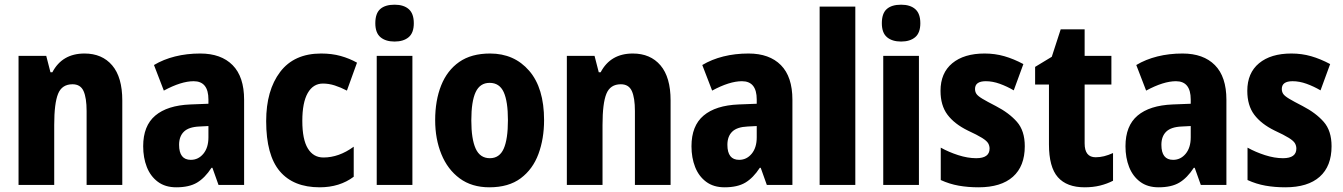

<svg xmlns="http://www.w3.org/2000/svg" viewBox="-20 -788 5723 818"><path d="M340 -560Q415 -560 458 -509.5Q501 -459 501 -360V0H349V-315Q349 -371 336 -400Q323 -429 289 -429Q244 -429 227.5 -388.5Q211 -348 211 -256V0H59V-550H177L195 -480H203Q245 -560 340 -560Z M833 -560Q922 -560 971 -510.5Q1020 -461 1020 -363V0H911L885 -73H881Q853 -30 819.5 -10Q786 10 731 10Q684 10 652.5 -13.5Q621 -37 605.5 -76.5Q590 -116 590 -165Q590 -252 641.5 -295.5Q693 -339 791 -343L868 -346V-364Q868 -442 805 -442Q752 -442 678 -402L636 -511Q676 -535 726 -547.5Q776 -560 833 -560ZM829 -249Q784 -247 763.5 -227Q743 -207 743 -171Q743 -107 793 -107Q825 -107 846.5 -133Q868 -159 868 -203V-251Z M1342 10Q1230 10 1172 -58.5Q1114 -127 1114 -272Q1114 -403 1173.5 -481.5Q1233 -560 1348 -560Q1394 -560 1431.5 -549.5Q1469 -539 1501 -521L1458 -402Q1431 -416 1406 -424Q1381 -432 1356 -432Q1314 -432 1291 -391.5Q1268 -351 1268 -273Q1268 -194 1291.5 -155.5Q1315 -117 1358 -117Q1424 -117 1487 -163V-35Q1427 10 1342 10Z M1661 -768Q1700 -768 1721.5 -749Q1743 -730 1743 -689Q1743 -648 1721 -629.5Q1699 -611 1661 -611Q1623 -611 1601 -629.5Q1579 -648 1579 -689Q1579 -731 1600 -749.5Q1621 -768 1661 -768ZM1737 -550V0H1585V-550Z M2298 -276Q2298 -197 2274 -132Q2250 -67 2198.5 -28.5Q2147 10 2065 10Q1990 10 1938.5 -28Q1887 -66 1860.5 -131Q1834 -196 1834 -276Q1834 -360 1859.5 -424Q1885 -488 1936.5 -524Q1988 -560 2068 -560Q2171 -560 2234.5 -486.5Q2298 -413 2298 -276ZM1988 -275Q1988 -196 2006.5 -155Q2025 -114 2067 -114Q2108 -114 2126 -154.5Q2144 -195 2144 -276Q2144 -356 2126 -395.5Q2108 -435 2066 -435Q2025 -435 2006.5 -395.5Q1988 -356 1988 -275Z M2676 -560Q2751 -560 2794 -509.5Q2837 -459 2837 -360V0H2685V-315Q2685 -371 2672 -400Q2659 -429 2625 -429Q2580 -429 2563.5 -388.5Q2547 -348 2547 -256V0H2395V-550H2513L2531 -480H2539Q2581 -560 2676 -560Z M3169 -560Q3258 -560 3307 -510.5Q3356 -461 3356 -363V0H3247L3221 -73H3217Q3189 -30 3155.5 -10Q3122 10 3067 10Q3020 10 2988.5 -13.5Q2957 -37 2941.5 -76.5Q2926 -116 2926 -165Q2926 -252 2977.5 -295.5Q3029 -339 3127 -343L3204 -346V-364Q3204 -442 3141 -442Q3088 -442 3014 -402L2972 -511Q3012 -535 3062 -547.5Q3112 -560 3169 -560ZM3165 -249Q3120 -247 3099.5 -227Q3079 -207 3079 -171Q3079 -107 3129 -107Q3161 -107 3182.5 -133Q3204 -159 3204 -203V-251Z M3624 0H3472V-760H3624Z M3819 -768Q3858 -768 3879.5 -749Q3901 -730 3901 -689Q3901 -648 3879 -629.5Q3857 -611 3819 -611Q3781 -611 3759 -629.5Q3737 -648 3737 -689Q3737 -731 3758 -749.5Q3779 -768 3819 -768ZM3895 -550V0H3743V-550Z M4346 -165Q4346 -80 4295.5 -35Q4245 10 4149 10Q4104 10 4064.5 3Q4025 -4 3988 -21V-159Q4022 -140 4062.5 -127Q4103 -114 4139 -114Q4196 -114 4196 -155Q4196 -167 4190 -177.5Q4184 -188 4164 -200.5Q4144 -213 4103 -232Q4046 -260 4016.5 -299.5Q3987 -339 3987 -401Q3987 -477 4037 -518.5Q4087 -560 4175 -560Q4219 -560 4259 -548.5Q4299 -537 4340 -515L4299 -403Q4270 -420 4239.5 -431Q4209 -442 4180 -442Q4134 -442 4134 -409Q4134 -397 4140 -388Q4146 -379 4165 -367.5Q4184 -356 4223 -336Q4279 -307 4312.5 -269Q4346 -231 4346 -165Z M4648 -118Q4666 -118 4684 -122.5Q4702 -127 4722 -136V-18Q4697 -5 4667 2.5Q4637 10 4601 10Q4525 10 4487 -33Q4449 -76 4449 -173V-428H4390V-503L4461 -546L4499 -663H4601V-550H4715V-428H4601V-177Q4601 -118 4648 -118Z M5018 -560Q5107 -560 5156 -510.5Q5205 -461 5205 -363V0H5096L5070 -73H5066Q5038 -30 5004.5 -10Q4971 10 4916 10Q4869 10 4837.5 -13.5Q4806 -37 4790.5 -76.5Q4775 -116 4775 -165Q4775 -252 4826.5 -295.5Q4878 -339 4976 -343L5053 -346V-364Q5053 -442 4990 -442Q4937 -442 4863 -402L4821 -511Q4861 -535 4911 -547.5Q4961 -560 5018 -560ZM5014 -249Q4969 -247 4948.5 -227Q4928 -207 4928 -171Q4928 -107 4978 -107Q5010 -107 5031.5 -133Q5053 -159 5053 -203V-251Z M5653 -165Q5653 -80 5602.5 -35Q5552 10 5456 10Q5411 10 5371.5 3Q5332 -4 5295 -21V-159Q5329 -140 5369.5 -127Q5410 -114 5446 -114Q5503 -114 5503 -155Q5503 -167 5497 -177.5Q5491 -188 5471 -200.5Q5451 -213 5410 -232Q5353 -260 5323.5 -299.5Q5294 -339 5294 -401Q5294 -477 5344 -518.5Q5394 -560 5482 -560Q5526 -560 5566 -548.5Q5606 -537 5647 -515L5606 -403Q5577 -420 5546.5 -431Q5516 -442 5487 -442Q5441 -442 5441 -409Q5441 -397 5447 -388Q5453 -379 5472 -367.5Q5491 -356 5530 -336Q5586 -307 5619.5 -269Q5653 -231 5653 -165Z"/></svg>

Font: Noto Sans Devanagari Condensed ExtraBold
Style: Regular
Weight: 800
Width: 3
Designer: Jelle Bosma - Monotype Design Team
Foundry: Monotype Imaging Inc.
Version: Version 2.004; ttfautohint (v1.8.4.7-5d5b)